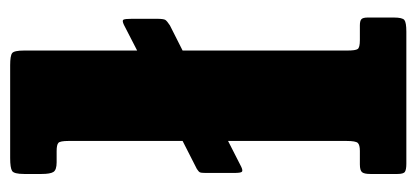

<svg xmlns="http://www.w3.org/2000/svg" viewBox="-241 -579 820 378"><g transform="rotate(-90 169.0 -390.0)"><path d="M25.5 -412.5 80.5 -440.5V-665Q80.5 -681.5 76.8 -685Q73 -688.5 60.5 -688.5H38.5Q23.5 -688.5 19.5 -694.8Q15.5 -701 15.5 -718V-752.5Q15.5 -772.5 21.5 -776.2Q27.5 -780 47 -780H229.5Q248.5 -780 253.5 -776Q258.5 -772 258.5 -752.5V-530L309 -556Q317.5 -560 319.2 -557Q321 -554 321 -540V-491.5Q321 -478 318.8 -474.5Q316.5 -471 308 -465.5L258.5 -440.5V-116.5Q258.5 -100 261.5 -95.8Q264.5 -91.5 279 -91.5H308Q317 -91.5 320.2 -88.5Q323.5 -85.5 323.5 -75.5V-25Q323.5 -7.5 318.5 -3.8Q313.5 0 295.5 0H36Q24 0 19.8 -2.8Q15.5 -5.5 15.5 -17.5V-71Q15.5 -83 19 -87.2Q22.5 -91.5 34.5 -91.5H61Q72.5 -91.5 76.5 -95.5Q80.5 -99.5 80.5 -118V-351L29.5 -325Q22 -321.5 19.8 -323.8Q17.5 -326 17.5 -339.5V-395Q17.5 -404 18.8 -406.5Q20 -409 25.5 -412.5Z"/></g></svg>

Font: Besley* Narrow Heavy
Style: Regular
Weight: 800
Width: 4
Designer: Owen Earl
Foundry: indestructible type*
Version: Version 3.000; ttfautohint (v1.8.3)